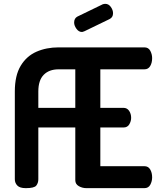

<svg xmlns="http://www.w3.org/2000/svg" viewBox="-20 -977 827 997"><path d="M114 0Q83 0 70 -13.5Q57 -27 57 -46V-502Q57 -585 87.5 -635.5Q118 -686 169.5 -708.5Q221 -731 284 -731H730Q751 -731 760.5 -713Q770 -695 770 -675Q770 -651 760 -634Q750 -617 730 -617H501V-417H621Q640 -417 650.5 -401.5Q661 -386 661 -365Q661 -348 651.5 -331.5Q642 -315 621 -315H501V-114H730Q750 -114 760 -97Q770 -80 770 -56Q770 -36 760.5 -18Q751 0 730 0H429Q407 0 389 -10.5Q371 -21 371 -41V-315H179V-46Q179 -27 168.5 -13.5Q158 0 114 0ZM179 -417H371V-617H284Q235 -617 207 -588.5Q179 -560 179 -502ZM405 -811Q389 -811 377 -827.5Q365 -844 365 -860Q365 -882 382 -891L514 -955Q521 -957 527 -957Q544 -957 555.5 -941Q567 -925 567 -908Q567 -887 549 -878L419 -815Q415 -814 412 -812.5Q409 -811 405 -811Z"/></svg>

Font: Dosis ExtraLight
Style: Bold
Weight: 700
Version: Version 3.001; ttfautohint (v1.8.2)